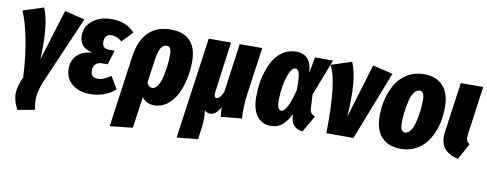

<svg xmlns="http://www.w3.org/2000/svg" viewBox="-64 -867 3570 1408"><g transform="rotate(10 1720.5 -163.0)"><path d="M168.9 -548.8Q220.7 -435.5 208 -169.9L325.2 -549.8L475.1 -513.2L264.2 -26.9Q249.5 8.3 241.2 33.7Q232.9 59.1 228.5 86.4Q224.1 113.8 225.6 141.1Q227.1 168.5 233.9 202.1L106 225.1Q72.3 161.1 72.8 109.1Q73.2 57.1 106.9 -17.1Q99.1 -176.3 73.2 -304.2Q47.4 -432.1 16.1 -499Z M608.9 18.1Q527.3 18.1 475.6 -24.4Q423.8 -66.9 423.8 -140.1Q423.8 -200.7 463.4 -239.3Q502.9 -277.8 573.7 -284.2Q476.1 -306.2 476.1 -392.1Q476.1 -462.9 531.5 -506.8Q586.9 -550.8 673.8 -550.8Q782.7 -550.8 845.7 -481L770 -401.9Q731.9 -434.1 692.9 -434.1Q666.5 -434.1 653.3 -418.5Q640.1 -402.8 640.1 -377Q640.1 -352.5 652.1 -339.4Q664.1 -326.2 692.9 -326.2H732.9L700.7 -219.2H663.1Q627.9 -219.2 610.8 -201.7Q593.8 -184.1 593.8 -154.8Q593.8 -102.1 646 -102.1Q669.4 -102.1 691.4 -111.3Q713.4 -120.6 743.2 -140.1L796.9 -48.8Q762.2 -17.1 713.4 0.5Q664.6 18.1 608.9 18.1Z M1114.7 -550.8Q1208 -550.8 1257.6 -499.5Q1307.1 -448.2 1307.1 -346.2Q1307.1 -274.9 1292 -209.5Q1276.9 -144 1249.5 -93.3Q1222.2 -42.5 1180.2 -12.2Q1138.2 18.1 1087.9 18.1Q1028.3 18.1 996.1 -26.9L962.9 207L793.9 225.1L867.7 -306.2Q884.3 -425.8 946 -488.3Q1007.8 -550.8 1114.7 -550.8ZM1051.8 -105Q1074.2 -105 1091.8 -132.1Q1109.4 -159.2 1119.1 -200.7Q1128.9 -242.2 1133.8 -284.9Q1138.7 -327.6 1138.7 -365.2Q1138.7 -400.4 1129.9 -414.3Q1121.1 -428.2 1103 -428.2Q1076.2 -428.2 1059.8 -398.9Q1043.5 -369.6 1033.7 -299.8L1010.7 -136.2Q1026.9 -105 1051.8 -105Z M1746.6 -182.1Q1732.4 -77.6 1739.7 1L1584.5 16.1Q1578.6 -16.1 1578.6 -51.8Q1558.6 -21 1541 -7.1Q1523.4 6.8 1501.5 6.8Q1475.1 6.8 1460.4 -13.2Q1470.2 47.4 1460.4 117.2L1448.7 206.1L1291.5 222.2L1397.5 -533.2H1563.5L1513.7 -163.1Q1505.9 -113.8 1528.8 -113.8Q1553.2 -113.8 1577.6 -168L1628.4 -533.2H1795.9Z M2047.4 -550.8Q2104.5 -550.8 2134.3 -515.4Q2164.1 -480 2166.5 -413.1L2189.5 -533.2H2323.2L2218.3 -262.2L2224.1 -160.2Q2225.6 -135.7 2235.6 -123.8Q2245.6 -111.8 2264.2 -106.9L2192.4 18.1Q2107.4 5.9 2103 -78.1L2102.1 -96.2Q2074.7 -39.1 2039.6 -10.5Q2004.4 18.1 1955.1 18.1Q1889.6 18.1 1852.1 -31.5Q1814.5 -81.1 1814.5 -174.8Q1814.5 -227.5 1822 -278.6Q1829.6 -329.6 1847.4 -379.4Q1865.2 -429.2 1891.4 -466.8Q1917.5 -504.4 1957.8 -527.6Q1998 -550.8 2047.4 -550.8ZM2062.5 -428.2Q2038.1 -428.2 2018.6 -382.3Q1999 -336.4 1990.2 -281.5Q1981.4 -226.6 1981.4 -182.1Q1981.4 -141.1 1989.3 -123Q1997.1 -105 2013.2 -105Q2032.7 -105 2055.2 -145.8Q2077.6 -186.5 2099.1 -274.9Q2099.6 -362.3 2091.6 -395.3Q2083.5 -428.2 2062.5 -428.2Z M2462.9 -548.8Q2518.1 -424.8 2497.1 -145L2619.1 -548.8L2769 -513.2L2568.8 0H2367.2Q2375 -386.7 2310.1 -499Z M2922.9 18.1Q2832 18.1 2781 -35.4Q2730 -88.9 2730 -193.8Q2730 -264.2 2746.8 -327.1Q2763.7 -390.1 2795.9 -440.7Q2828.1 -491.2 2880.6 -521Q2933.1 -550.8 2999 -550.8Q3089.4 -550.8 3140.1 -496.8Q3190.9 -442.9 3190.9 -337.9Q3190.9 -281.7 3180.7 -230.2Q3170.4 -178.7 3148.7 -133.3Q3127 -87.9 3095.9 -54.2Q3064.9 -20.5 3020.5 -1.2Q2976.1 18.1 2922.9 18.1ZM2935.1 -105Q2958 -105 2975.8 -131.8Q2993.7 -158.7 3003.4 -200.2Q3013.2 -241.7 3018.1 -283.7Q3022.9 -325.7 3022.9 -363.8Q3022.9 -426.8 2986.8 -426.8Q2963.4 -426.8 2945.6 -400.1Q2927.7 -373.5 2918 -332Q2908.2 -290.5 2903.6 -248.8Q2898.9 -207 2898.9 -168.9Q2898.9 -134.8 2907.7 -119.9Q2916.5 -105 2935.1 -105Z M3441.4 -533.2 3391.6 -173.8Q3387.7 -145.5 3392.8 -130.1Q3397.9 -114.7 3415.5 -103L3350.6 17.1Q3201.2 -13.7 3222.7 -161.1L3274.4 -533.2Z"/></g></svg>

Font: Fira Sans Compressed ExtraBold
Style: Italic
Weight: 800
Width: 3
Italic angle: -8°
Designer: Carrois Corporate & Edenspiekermann AG
Foundry: Carrois Corporate GbR & Edenspiekermann AG
Version: Version 4.203;PS 004.203;hotconv 1.0.88;makeotf.lib2.5.64775